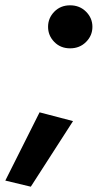

<svg xmlns="http://www.w3.org/2000/svg" viewBox="-20 -532 403 723"><path d="M129 -109 0 148 96 171 255 -76ZM184.5 -488Q161 -464 161 -431Q161 -398 184.5 -374Q208 -350 244 -350Q280 -350 304 -374Q328 -398 328 -431Q328 -464 304 -488Q280 -512 244 -512Q208 -512 184.5 -488Z"/></svg>

Font: Jost* 600 Semi Italic
Style: Italic
Weight: 600
Italic angle: -10°
Version: Version 3.200; ttfautohint (v0.97) -l 8 -r 50 -G 200 -x 14 -